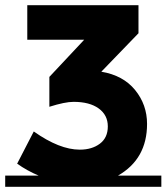

<svg xmlns="http://www.w3.org/2000/svg" viewBox="-30 -719 641 739"><path d="M591 -43V0H-10V-43H119Q74 -62 36 -89L100 -213Q199 -143 277 -143Q324 -143 354.5 -166Q385 -189 385 -232.5Q385 -276 350 -301.5Q315 -327 253 -327Q220 -327 160 -308V-423L294 -566H75V-699H503V-591L360 -443Q444 -429 490 -372.5Q536 -316 536 -242Q536 -107 424 -43Z"/></svg>

Font: Montserrat Subrayada
Style: Bold
Weight: 700
Version: Version 2.001